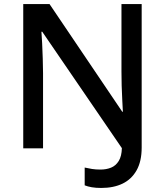

<svg xmlns="http://www.w3.org/2000/svg" viewBox="-20 -734 816 950"><path d="M481 196Q454 196 434 192.5Q414 189 399 183V95Q416 99 435 102Q454 105 477 105Q506 105 529.5 95.5Q553 86 567.5 62.5Q582 39 583 -1L189 -577H185Q187 -556 188.5 -520Q190 -484 191.5 -445Q193 -406 193 -372V0H95V-714H225L585 -181H588Q587 -205 585 -238.5Q583 -272 582 -309.5Q581 -347 581 -380V-714H681V-4Q681 64 656 108.5Q631 153 586.5 174.5Q542 196 481 196Z"/></svg>

Font: Noto Sans Cham Medium
Style: Regular
Weight: 500
Version: Version 2.002